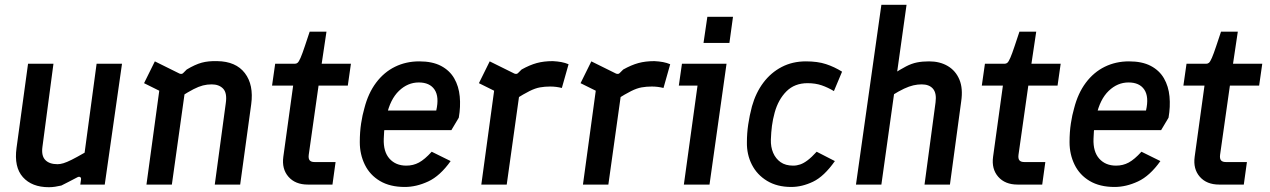

<svg xmlns="http://www.w3.org/2000/svg" viewBox="-20 -770 5300 801"><path d="M184 11Q113 11 75.5 -31Q38 -73 49 -153L97 -504H203L157 -157Q152 -120 169 -102.5Q186 -85 220 -85Q231 -85 244.5 -89Q258 -93 279 -103.5Q300 -114 333 -133L383 -504H489L417 0H315L318 -21Q319 -29 314 -31.5Q309 -34 302 -30Q283 -20 266.5 -11.5Q250 -3 236 4Q223 7 210 9Q197 11 184 11Z M591 0 652 -447 700 -364 581 -423 626 -514 729 -463Q739 -459 745 -466L759 -480Q794 -501 821.5 -508.5Q849 -516 886 -515Q964 -514 1001.5 -465Q1039 -416 1028 -335L982 0H876L922 -340Q928 -382 911 -400Q894 -418 863 -418Q844 -418 826.5 -413.5Q809 -409 787.5 -398Q766 -387 733 -366L754 -407L697 0Z M1264 0Q1212 0 1183.5 -32.5Q1155 -65 1162 -116L1203 -413H1115L1128 -504H1210Q1217 -504 1222 -508.5Q1227 -513 1234 -529Q1241 -545 1252 -578L1272 -638H1342L1322 -504H1444L1431 -413H1309L1268 -124Q1266 -108 1272 -101Q1278 -94 1292 -94H1380L1367 0Z M1669 10Q1607 10 1565 -15Q1523 -40 1502 -83Q1481 -126 1481 -177Q1481 -219 1486.5 -255Q1492 -291 1500 -318Q1516 -381 1549 -425Q1582 -469 1628 -491.5Q1674 -514 1729 -514Q1784 -514 1820 -495Q1856 -476 1875 -443Q1894 -410 1898 -367.5Q1902 -325 1894 -279L1863 -227H1563L1573 -309H1800Q1813 -366 1793 -396Q1773 -426 1727 -426Q1681 -426 1644.5 -391Q1608 -356 1593 -288Q1589 -267 1585.5 -246Q1582 -225 1581 -191Q1579 -137 1605 -108Q1631 -79 1675 -79Q1704 -79 1728 -92Q1752 -105 1781 -137L1860 -98Q1816 -36 1766.5 -13Q1717 10 1669 10Z M1988 0 2049 -447 2097 -364 1978 -423 2023 -514 2126 -463Q2136 -459 2142 -466L2156 -480Q2190 -499 2219.5 -507Q2249 -515 2286 -515Q2306 -514 2322 -511Q2338 -508 2352 -502L2324 -403Q2312 -406 2300 -407.5Q2288 -409 2275 -409Q2253 -409 2233 -405.5Q2213 -402 2189 -390Q2165 -378 2130 -356L2151 -407L2094 0Z M2412 0 2473 -447 2521 -364 2402 -423 2447 -514 2550 -463Q2560 -459 2566 -466L2580 -480Q2614 -499 2643.5 -507Q2673 -515 2710 -515Q2730 -514 2746 -511Q2762 -508 2776 -502L2748 -403Q2736 -406 2724 -407.5Q2712 -409 2699 -409Q2677 -409 2657 -405.5Q2637 -402 2613 -390Q2589 -378 2554 -356L2575 -407L2518 0Z M2833 0 2890 -413H2812L2825 -504H3011L2940 0ZM2915 -591 2931 -700H3038L3023 -591Z M3281 10Q3222 10 3180 -15.5Q3138 -41 3116.5 -83.5Q3095 -126 3096 -177Q3096 -214 3101.5 -251Q3107 -288 3117 -326Q3133 -383 3164.5 -425Q3196 -467 3241 -490.5Q3286 -514 3342 -514Q3391 -514 3426 -502.5Q3461 -491 3493 -471L3459 -390Q3434 -405 3408 -414Q3382 -423 3349 -423Q3295 -423 3261 -389Q3227 -355 3212 -301Q3204 -272 3200.5 -245Q3197 -218 3196 -188Q3195 -157 3205.5 -132.5Q3216 -108 3236.5 -93.5Q3257 -79 3289 -79Q3304 -79 3318.5 -84Q3333 -89 3349.5 -101.5Q3366 -114 3387 -137L3463 -98Q3418 -34 3372 -12Q3326 10 3281 10Z M3837 0 3883 -343Q3888 -381 3872.5 -399.5Q3857 -418 3825 -418Q3808 -418 3790.5 -414Q3773 -410 3751.5 -400Q3730 -390 3698 -370L3704 -460Q3737 -481 3760 -493Q3783 -505 3805.5 -509.5Q3828 -514 3856 -514Q3901 -514 3934 -494.5Q3967 -475 3982.5 -438Q3998 -401 3990 -347L3943 0ZM3551 0 3657 -750H3762L3657 0Z M4225 0Q4173 0 4144.5 -32.5Q4116 -65 4123 -116L4164 -413H4076L4089 -504H4171Q4178 -504 4183 -508.5Q4188 -513 4195 -529Q4202 -545 4213 -578L4233 -638H4303L4283 -504H4405L4392 -413H4270L4229 -124Q4227 -108 4233 -101Q4239 -94 4253 -94H4341L4328 0Z M4630 10Q4568 10 4526 -15Q4484 -40 4463 -83Q4442 -126 4442 -177Q4442 -219 4447.5 -255Q4453 -291 4461 -318Q4477 -381 4510 -425Q4543 -469 4589 -491.5Q4635 -514 4690 -514Q4745 -514 4781 -495Q4817 -476 4836 -443Q4855 -410 4859 -367.5Q4863 -325 4855 -279L4824 -227H4524L4534 -309H4761Q4774 -366 4754 -396Q4734 -426 4688 -426Q4642 -426 4605.5 -391Q4569 -356 4554 -288Q4550 -267 4546.5 -246Q4543 -225 4542 -191Q4540 -137 4566 -108Q4592 -79 4636 -79Q4665 -79 4689 -92Q4713 -105 4742 -137L4821 -98Q4777 -36 4727.5 -13Q4678 10 4630 10Z M5066 0Q5014 0 4985.5 -32.5Q4957 -65 4964 -116L5005 -413H4917L4930 -504H5012Q5019 -504 5024 -508.5Q5029 -513 5036 -529Q5043 -545 5054 -578L5074 -638H5144L5124 -504H5246L5233 -413H5111L5070 -124Q5068 -108 5074 -101Q5080 -94 5094 -94H5182L5169 0Z"/></svg>

Font: Finlandica Medium
Style: Italic
Weight: 500
Italic angle: -8°
Designer: Niklas Ekholm, Juho Hiilivirta, Jaakko Suomalainen
Foundry: Helsinki Type Studio
Version: Version 1.063